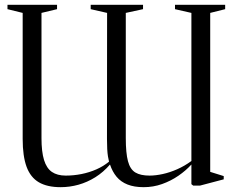

<svg xmlns="http://www.w3.org/2000/svg" viewBox="-20 -763 972 796"><path d="M913.5 -743V-725L851.5 -709.5V-50.5L907.5 -33V-19.5L809 6.5H781L773.5 0.5V-81Q751 -56 719.8 -34.5Q688.5 -13 652 0Q615.5 13 575.5 13Q536.5 13 508.8 2Q481 -9 463.5 -30Q446 -51 436 -81Q408.5 -49 375.2 -28.2Q342 -7.5 305.5 2.8Q269 13 231.5 13Q176 13 141.2 -7.2Q106.5 -27.5 90.2 -71.5Q74 -115.5 74 -187V-709.5L11 -725V-743H216.5V-725L152 -709.5V-190.5Q152 -134 162.5 -99.8Q173 -65.5 195.2 -50.2Q217.5 -35 252.5 -35Q285.5 -35 318 -41.5Q350.5 -48 380 -61Q409.5 -74 432 -93Q429.5 -102.5 427.5 -115Q425.5 -127.5 424.5 -145.2Q423.5 -163 423.5 -187L424 -709.5L356 -725V-743H573V-725L501.5 -709.5V-190.5Q501.5 -128.5 510.5 -94.8Q519.5 -61 541 -48Q562.5 -35 600 -35Q625 -35 654.8 -41.5Q684.5 -48 715 -61.5Q745.5 -75 773.5 -95.5V-709.5L705.5 -725V-743Z"/></svg>

Font: Merriweather 144pt Light
Style: Regular
Weight: 300
Version: Version 2.100